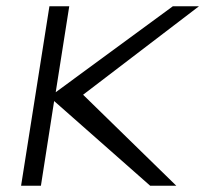

<svg xmlns="http://www.w3.org/2000/svg" viewBox="-20 -595 652 610"><path d="M110 -5 152 -274 457 -5H540L244 -294L612 -575H529L157 -302L200 -575H137L47 -5Z"/></svg>

Font: Charger Pro
Style: LitExtObl
Weight: 300
Designer: Jasper
Foundry: Cannot Into Space Fonts
Version: Version 1.09